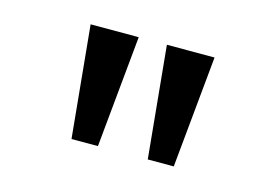

<svg xmlns="http://www.w3.org/2000/svg" viewBox="-49 -814 601 428"><g transform="rotate(15 251.0 -600.0)"><path d="M140 -471 115 -729H226L201 -471ZM316 -471 291 -729H401L376 -471Z"/></g></svg>

Font: lgurmukhi15
Style: Book
Weight: 400
Designer: Jelle Bosma - Monotype Design Team
Foundry: Monotype Imaging Inc.
Version: Version 2.003